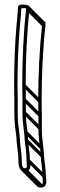

<svg xmlns="http://www.w3.org/2000/svg" viewBox="-20 -629 267 850"><path d="M97.5 81C97.5 105.2 103.8 113.9 91.5 115.6C77 117.5 76.5 99.2 76.5 81C76.5 50.8 69.7 22.7 68.5 -6.2C67.4 -30.7 63.2 -61.2 60.4 -83.1C58.7 -97.1 58.5 -114.2 58.5 -131V-188C58.5 -208.7 57.5 -230 57.5 -251.1C57.5 -339.7 61 -437.6 68.5 -519.2C70.3 -539.2 74 -573.4 74.4 -592.4C81.9 -593.4 90.9 -593 95.5 -592.3V-587.4C83.8 -482.2 78.5 -366.4 78.5 -250.9C78.5 -229.3 79.5 -208.7 79.5 -188V-131C79.5 -93.4 82.3 -80.6 86.6 -43.1C88.2 -29 89.5 -17.6 89.5 -8V-7.7C93.2 23.6 97.5 51.7 97.5 81ZM53.5 -6V-5.7L53.5 -5.5C55.7 25.4 61.5 52.6 61.5 81C61.5 103.3 65.4 134.2 93.5 130.4C123.3 126.5 112.5 93.8 112.5 81C112.5 49.4 106.3 23.4 104.5 -8.2C103.9 -18.1 103 -31.1 101.5 -44.9C97.2 -82.6 94.5 -94.6 94.5 -131V-188C94.5 -208.7 94.2 -230 93.5 -251.1C93.5 -365.8 99 -483.1 110.5 -586.6L110.5 -600.5L107.9 -603.1C103.6 -607.5 59.5 -616.5 59.5 -597C59.5 -578.7 55.5 -542.5 53.5 -520.8C45.9 -437.8 42.5 -340.6 42.5 -250.9C42.5 -229.3 43.5 -208.7 43.5 -188V-131C43.5 -113.5 44.2 -96.9 45.5 -81.3C47 -59.5 53.5 -27.4 53.5 -6ZM87.2 128.3 157.9 199 168.5 188.4 97.8 117.7ZM99.7 86.3 170.4 157 181 146.4 110.3 75.7ZM91.7 -2.7 162.4 68 173 57.4 102.3 -13.3ZM88.7 -38.7 159.4 32 170 21.4 99.3 -49.3ZM81.7 -125.7 152.4 -55 163 -65.6 92.3 -136.3ZM81.7 -182.7 152.4 -112 163 -122.6 92.3 -193.3ZM80.7 -245.7 151.4 -175 162 -185.6 91.3 -256.3ZM97.7 -581.7 168.4 -511 179 -521.6 108.3 -592.3ZM181.2 -515.9 181.2 -529.4 108.3 -602.3 97.7 -591.7 166.2 -523.2 166.2 -516.7C154.6 -411.5 149.2 -295.7 149.2 -180.2C149.2 -158.6 150.2 -138 150.2 -117.3L150.2 -60.3C150.2 -22.7 153 -9.9 157.3 27.6C158.9 41.8 160.2 53.1 160.2 62.7V63L160.2 63.2C162.5 94.9 168.2 122.2 168.2 151.7C168.2 175.9 174.5 184.6 162.2 186.3C157.3 186.9 155.3 185.8 153.6 184.1L82.9 113.4L72.3 124L143 194.7C148.2 199.9 155.7 202.3 164.2 201.1C194 197.2 183.2 164.5 183.2 151.7C183.2 120.1 177.1 94.2 175.2 62.5C174.6 52.6 173.7 39.6 172.2 25.8C167.9 -11.9 165.2 -23.9 165.2 -60.3L165.2 -117.3C165.2 -138 164.9 -159.3 164.2 -180.4C164.2 -295.1 169.7 -412.4 181.2 -515.9Z"/></svg>

Font: CiSf OpenHand
Style: Gls
Weight: 400
Foundry: Cannot Into Space Fonts
Version: Version 0.7892